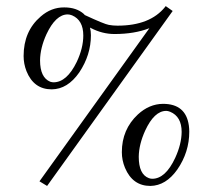

<svg xmlns="http://www.w3.org/2000/svg" viewBox="-20 -595 677 627"><path d="M433.1 -83Q433.1 -25.4 466.3 -13.2Q472.2 -11.2 477.1 -11.2Q520.5 -11.2 552.2 -79.6Q572.8 -124.5 573.2 -164.1Q573.2 -214.4 535.6 -230Q528.3 -232.9 522.9 -232.9Q483.9 -232.9 454.1 -168.5Q433.6 -123.5 433.1 -83ZM377.9 -98.1Q377.9 -172.4 430.2 -221.2Q467.3 -255.4 512.2 -255.9Q586.9 -255.9 596.7 -185.1Q598.1 -174.8 598.1 -165Q598.1 -98.1 559.1 -41.5Q522 11.2 471.2 12.2Q413.1 12.2 388.2 -46.9Q377.9 -71.8 377.9 -98.1ZM363.8 -511.2Q470.2 -511.2 519.5 -572.8Q520.5 -574.2 521 -575.2L543.9 -559.1L133.8 12.2L108.9 -2.9L467.8 -502.9Q418.9 -483.9 354 -483.9Q314 -483.9 276.9 -503.4Q274.9 -504.4 273.9 -504.9Q276.9 -493.7 276.9 -480Q276.9 -415.5 238.8 -358.4Q200.7 -303.7 148.9 -303.2Q90.3 -303.2 66.4 -362.8Q57.1 -386.7 57.1 -412.1Q57.1 -493.2 112.8 -541Q147.5 -571.3 189.9 -570.8Q230 -570.8 253.9 -549.3Q255.9 -547.4 256.8 -545.9Q320.8 -516.1 335.4 -513.7Q348.6 -511.2 363.8 -511.2ZM110.8 -397.9Q110.8 -341.8 144 -328.1Q150.4 -326.2 154.8 -326.2Q198.2 -326.2 230.5 -392.6Q252 -438 252 -479Q252 -529.3 215.3 -544.9Q207.5 -547.9 201.2 -547.9Q162.1 -547.9 131.8 -483.4Q111.3 -438.5 110.8 -397.9Z"/></svg>

Font: Linux Libertine Display O
Style: Regular
Weight: 400
Designer: Philipp H. Poll
Foundry: Philipp H. Poll
Version: Version 5.0.9